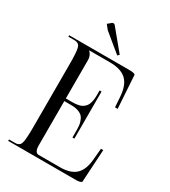

<svg xmlns="http://www.w3.org/2000/svg" viewBox="-186 -851 835 943"><g transform="rotate(30 231.5 -379.5)"><path d="M15 0ZM269 -631 167 -715 147 -740 166 -756Q169.5 -759 175 -759Q179 -759 183 -755L278 -640ZM291 -172H280V-218Q280 -241.2 274.9 -257.9Q269.8 -274.5 262 -283.9Q254.2 -293.2 241.8 -298.6Q229.2 -304 217.6 -305.5Q206 -307 190 -307H156V-55Q156 -35.2 162.1 -25.1Q168.2 -15 179 -15H300Q359.5 -15 388.6 -42.4Q417.8 -69.8 423 -128L429 -194H442L431 -8Q423 0 400 0H15V-8H44Q52 -8 57.4 -8.6Q62.8 -9.2 67.8 -11.9Q72.8 -14.5 75.6 -17.8Q78.5 -21 81 -28.5Q83.5 -36 84.6 -44.2Q85.8 -52.5 86.6 -66.9Q87.5 -81.2 87.8 -96.5Q88 -111.8 88 -135V-464Q88 -487.2 87.8 -502.5Q87.5 -517.8 86.6 -532.1Q85.8 -546.5 84.6 -554.8Q83.5 -563 81 -570.5Q78.5 -578 75.6 -581.2Q72.8 -584.5 67.8 -587.1Q62.8 -589.8 57.4 -590.4Q52 -591 44 -591H15V-599H359Q383 -599 390 -592L402 -405H387L383 -463Q378.5 -527.8 347.5 -555.9Q316.5 -584 255 -584H138V-583Q156 -565 156 -540V-322H190Q201.2 -322 209.9 -322.6Q218.5 -323.2 228.4 -325.5Q238.2 -327.8 245.2 -331.5Q252.2 -335.2 259.2 -341.9Q266.2 -348.5 270.5 -357.6Q274.8 -366.8 277.4 -380Q280 -393.2 280 -410V-439H291Z"/></g></svg>

Font: FogtwoNo5
Style: Regular
Weight: 400
Designer: gluk (gluksza@wp.pl)
Foundry: gluk (gluksza@wp.pl)
Version: Version 0.87